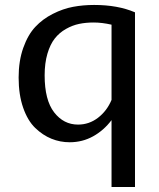

<svg xmlns="http://www.w3.org/2000/svg" viewBox="-20 -562 640 775"><path d="M55.2 -249Q55.2 -316.4 74 -369.1Q92.8 -421.9 122.6 -453.6Q152.3 -485.4 193.4 -506.1Q234.4 -526.9 274.9 -534.4Q315.4 -542 359.9 -542Q455.6 -542 524.9 -512.2V192.9H430.2V-77.1Q398.9 -35.6 355.7 -11.7Q312.5 12.2 261.2 12.2Q222.7 12.2 187.7 -2Q152.8 -16.1 122.3 -45.4Q91.8 -74.7 73.5 -127.2Q55.2 -179.7 55.2 -249ZM357.9 -471.2Q326.7 -471.2 299.6 -465.6Q272.5 -460 246.1 -445.1Q219.7 -430.2 201.2 -406.7Q182.6 -383.3 171.4 -345.2Q160.2 -307.1 160.2 -257.8Q160.2 -158.2 198.5 -108.6Q236.8 -59.1 294.9 -59.1Q339.8 -59.1 375.7 -86.7Q411.6 -114.3 430.2 -158.7V-462.4Q391.6 -471.2 357.9 -471.2Z"/></svg>

Font: Aurulent Sans Mono
Style: Regular
Weight: 400
Monospace: yes
Version: Version 2007.05.04